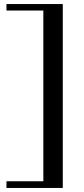

<svg xmlns="http://www.w3.org/2000/svg" viewBox="-20 -819 413 948"><path d="M12 109H290V-799H12V-767H194V76H12Z"/></svg>

Font: Sprat
Style: Bold
Weight: 700
Designer: Ethan Nakache
Foundry: Collletttivo
Version: Version 2.000;Glyphs 3.2 (3217)